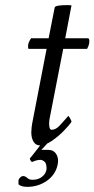

<svg xmlns="http://www.w3.org/2000/svg" viewBox="-20 -559 367 746"><path d="M134.8 5.9Q119.1 5.9 110.4 -8.3Q101.6 -22.5 101.6 -44.9Q101.6 -52.7 103 -65.4Q104.5 -78.1 108.4 -96.7L161.1 -369.1H91.8Q88.9 -369.1 88.9 -379.9Q88.9 -392.6 100.6 -410.2H168.9L192.4 -529.3Q193.4 -539.1 240.2 -539.1Q253.9 -539.1 257.8 -538.1L233.4 -410.2H322.3Q327.1 -410.2 327.1 -397.5Q327.1 -385.7 318.4 -369.1H225.6L173.8 -103.5Q170.9 -91.8 170.9 -79.1Q170.9 -54.7 180.7 -54.7Q197.3 -54.7 213.4 -72.8Q229.5 -90.8 239.3 -101.6L245.1 -108.4Q247.1 -108.4 252.4 -99.1Q257.8 -89.8 257.8 -85.9Q249 -72.3 227.5 -50.3Q206.1 -28.3 180.7 -11.2Q155.3 5.9 134.8 5.9ZM165 -2.9 140.6 23.4H168Q188.5 23.4 198.7 40Q209 56.6 204.1 80.1Q196.3 119.1 162.6 143.1Q128.9 167 85.9 167Q62.5 167 51.8 157.2V140.6Q53.7 134.8 59.1 129.9Q64.5 125 69.3 125Q78.1 125 85.9 132.3Q93.8 139.6 106.4 139.6Q127.9 139.6 142.6 128.4Q157.2 117.2 160.2 101.6Q162.1 91.8 159.2 80.1Q156.2 68.4 144 63.5Q131.8 58.6 104.5 70.3Q102.5 70.3 98.6 64.5Q94.7 58.6 96.7 55.7Q98.6 53.7 107.9 42Q117.2 30.3 127.9 16.6Q138.7 2.9 142.6 -2.9Z"/></svg>

Font: Crimson Text
Style: Italic
Weight: 400
Italic angle: -11°
Designer: Sebastian Kosch
Foundry: Sebastian Kosch
Version: Version 1.100; ttfautohint (v1.8.4)